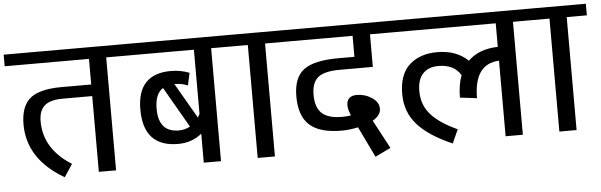

<svg xmlns="http://www.w3.org/2000/svg" viewBox="-59 -899 3511 1121"><g transform="rotate(-5 1696.0 -338.5)"><path d="M702 -730H-10V-662H484V-512H309Q181 -512 125.5 -466Q70 -420 70 -314Q70 -110 283 14L332 -60Q171 -161 171 -323Q171 -386 204.5 -415Q238 -444 309 -444H484V0H585V-662H702Z M682 -662H1099V-286Q1097 -281 1088 -265L968 -472H971Q1012 -472 1046 -457L1062 -530Q1011 -550 954 -550Q757 -550 757 -341Q757 -122 960 -122Q1041 -122 1099 -170V0H1200V-662H1318V-730H682ZM971 -200Q852 -200 852 -337Q852 -425 900 -455L1037 -217Q1006 -200 971 -200Z M1415 -662V0H1516V-662H1634V-730H1298V-662Z M2131 -662H2248V-730H1614V-662H2029V-539H1935Q1792 -539 1731.5 -493.5Q1671 -448 1671 -338Q1671 -223 1730.5 -169.5Q1790 -116 1918 -116Q1962 -116 2014 -127L2101 53L2192 9L2103 -158Q2151 -186 2151 -224Q2151 -263 2111 -289.5Q2071 -316 2024 -316Q1979 -316 1967.5 -284.5Q1956 -253 1979 -200Q1959 -196 1927 -196Q1845 -196 1808.5 -230.5Q1772 -265 1772 -338Q1772 -410 1809.5 -440.5Q1847 -471 1936 -471H2131Z M2228 -662H2868V-524Q2756 -521 2693 -458Q2625 -524 2512 -524Q2411 -524 2349.5 -468.5Q2288 -413 2288 -297Q2288 -193 2354 -118.5Q2420 -44 2557 15L2593 -65Q2488 -113 2438.5 -169.5Q2389 -226 2389 -306Q2389 -375 2422 -409Q2455 -443 2512 -443Q2604 -443 2643 -378Q2622 -322 2622 -248L2721 -236Q2721 -436 2868 -443V0H2969V-662H3086V-730H2228Z M3183 -662V0H3284V-662H3402V-730H3066V-662Z"/></g></svg>

Font: Glegoo
Style: Bold
Weight: 700
Version: Version 2.0.1; ttfautohint (v0.9) -r 48 -G 60